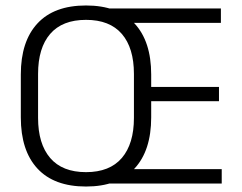

<svg xmlns="http://www.w3.org/2000/svg" viewBox="-20 -670 882 701"><path d="M294 11Q177.5 11 116.8 -54.5Q56 -120 56 -241.5V-398Q56 -519 116.8 -584.5Q177.5 -650 294 -650Q410 -650 471 -584.5Q532 -519 532 -398V-241.5Q532 -120 471 -54.5Q410 11 294 11ZM294 -41.5Q380.5 -41.5 424.8 -93.2Q469 -145 469 -239.5V-400Q469 -495 424.8 -546.2Q380.5 -597.5 294 -597.5Q207.5 -597.5 163.2 -546.2Q119 -495 119 -400V-239.5Q119 -145 163.2 -93.2Q207.5 -41.5 294 -41.5ZM370 0V-52.5H789.5V0ZM479.5 -300.5V-352.5H779.5V-300.5ZM369.5 -586.5V-639H786.5V-586.5Z"/></svg>

Font: Anek Tamil Light
Style: Regular
Weight: 300
Designer: Aadarsh Rajan (Tamil), Yesha Goshar (Latin)
Foundry: Ek Type
Version: Version 1.003